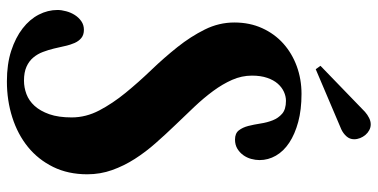

<svg xmlns="http://www.w3.org/2000/svg" viewBox="-288 -682 1090 554"><g transform="rotate(90 257.0 -405.0)"><path d="M212.9 70.8Q232.4 70.8 251.5 63.7Q270.5 56.6 285.4 40.3Q300.3 23.9 309.6 -2.4Q318.8 -28.8 318.8 -66.9Q318.8 -107.9 298.6 -146.5Q278.3 -185.1 247.8 -222.4Q217.3 -259.8 181.9 -296.6Q146.5 -333.5 116 -371.8Q85.4 -410.2 65.2 -450.9Q44.9 -491.7 44.9 -536.1Q44.9 -580.6 61.3 -616.5Q77.6 -652.3 105.7 -677.5Q133.8 -702.6 171.1 -716.3Q208.5 -730 251 -730Q296.4 -730 331.8 -720.5Q367.2 -710.9 391.8 -694.6Q416.5 -678.2 429.2 -656Q441.9 -633.8 441.9 -608.9Q441.9 -597.2 438.5 -584.7Q435.1 -572.3 427.7 -562Q420.4 -551.8 409.2 -544.9Q397.9 -538.1 382.8 -538.1Q364.7 -538.1 356.2 -549.1Q347.7 -560.1 343.5 -576.2Q339.4 -592.3 336.4 -611.6Q333.5 -630.9 327.1 -647Q320.8 -663.1 308.1 -674.1Q295.4 -685.1 271 -685.1Q257.8 -685.1 244.9 -679.2Q231.9 -673.3 221.4 -661.4Q210.9 -649.4 204.6 -630.9Q198.2 -612.3 198.2 -586.9Q198.2 -557.6 210.4 -529.8Q222.7 -502 242.7 -474.9Q262.7 -447.8 288.3 -420.7Q314 -393.6 340.6 -366Q367.2 -338.4 392.8 -309.3Q418.5 -280.3 438.5 -249Q458.5 -217.8 470.7 -183.6Q482.9 -149.4 482.9 -111.8Q482.9 -56.6 461.7 -13.4Q440.4 29.8 404.1 59.3Q367.7 88.9 318.8 104.5Q270 120.1 214.8 120.1Q165 120.1 126.7 107.7Q88.4 95.2 62 74.7Q35.6 54.2 22.2 28.1Q8.8 2 8.8 -25.9Q8.8 -37.6 12.5 -51Q16.1 -64.5 23.2 -75.7Q30.3 -86.9 41 -94.5Q51.8 -102.1 65.9 -102.1Q80.6 -102.1 89.6 -94.7Q98.6 -87.4 104 -75.2Q109.4 -63 112.8 -47.4Q116.2 -31.7 120.1 -15.6Q124 0.5 129.9 16.1Q135.7 31.7 146 43.9Q156.2 56.2 172.4 63.5Q188.5 70.8 212.9 70.8ZM169.9 -784.7 302.7 -913.1Q311 -920.4 320.3 -925Q329.6 -929.7 338.9 -929.7Q347.7 -929.7 355.5 -925.5Q363.3 -921.4 369.1 -914.6Q375 -907.7 378.4 -899.2Q381.8 -890.6 381.8 -881.8Q381.8 -869.1 373.3 -859.6Q364.7 -850.1 353 -844.7L179.7 -771Z"/></g></svg>

Font: Berkshire Swash
Style: Regular
Weight: 400
Designer: Astigmatic (AOETI)
Foundry: Astigmatic (AOETI)
Version: Version 1.001